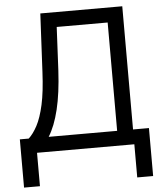

<svg xmlns="http://www.w3.org/2000/svg" viewBox="-60 -780 870 1008"><g transform="rotate(-5 375.5 -275.5)"><path d="M25.6 176.1V-78.1H72.4Q96.6 -100.1 118.1 -140.4Q139.6 -180.8 154.7 -248.4Q169.7 -316.1 174.7 -420.5L190.3 -727.3H622.2V-78.1H706V174.7H622.2V0H109.4V176.1ZM177.6 -78.1H538.4V-649.1H269.9L258.5 -420.5Q252.1 -301.1 231.4 -215.7Q210.6 -130.3 177.6 -78.1Z"/></g></svg>

Font: Inter UI
Style: Regular
Weight: 400
Designer: Rasmus Andersson
Foundry: rsms
Version: 3.2;8d6f07862